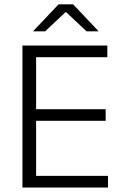

<svg xmlns="http://www.w3.org/2000/svg" viewBox="-20 -844 558 864"><path d="M81 0V-639H142.5V0ZM100 0V-52.5H466V0ZM116 -300.5V-352.5H455.5V-300.5ZM99 -586.5V-639H463V-586.5ZM243.5 -824.5H309L423 -704V-703H369.5L278 -789H274.5L183 -703H129.5V-704Z"/></svg>

Font: Anek Gurmukhi Medium Light
Style: Regular
Weight: 300
Version: Version 1.003